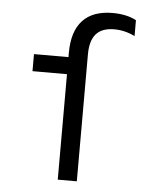

<svg xmlns="http://www.w3.org/2000/svg" viewBox="-53 -796 706 843"><g transform="rotate(5 300.0 -375.0)"><path d="M233 0H317V-559Q317 -620.2 343.1 -649.7Q369.2 -679.2 423.4 -679.2Q446.2 -679.2 468.8 -673.8Q491.4 -668.4 514 -657.2V-727.2Q492.8 -738.8 466.3 -744.4Q439.8 -750 410 -750Q322.6 -750 277.8 -701.8Q233 -653.6 233 -559V-540H81V-464.8H233Z"/></g></svg>

Font: CommitMonoV143 ExtLt
Style: Regular
Weight: 200
Monospace: yes
Designer: Eigil Nikolajsen
Foundry: Eigil Nikolajsen
Version: Version 1.143